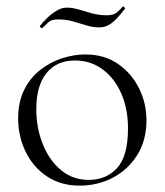

<svg xmlns="http://www.w3.org/2000/svg" viewBox="-20 -570 517 603"><path d="M230 13Q171 13 127.5 -16Q84 -45 60.5 -93.5Q37 -142 37 -198Q37 -250 56 -288Q75 -326 106.5 -350.5Q138 -375 175 -387Q212 -399 248 -399Q308 -399 351 -369Q394 -339 417 -292Q440 -245 440 -193Q440 -129 411 -83Q382 -37 334.5 -12Q287 13 230 13ZM258 -5Q314 -5 348 -42.5Q382 -80 382 -167Q382 -228 361 -276Q340 -324 302.5 -352Q265 -380 215 -380Q158 -380 126 -340.5Q94 -301 94 -227Q94 -168 114.5 -117Q135 -66 172 -35.5Q209 -5 258 -5ZM316 -522Q336 -522 346.5 -530.5Q357 -539 365 -549Q367 -551 370.5 -547.5Q374 -544 372 -542Q345 -507 328 -495.5Q311 -484 294 -484Q271 -484 250.5 -490.5Q230 -497 209 -503Q188 -509 162 -509Q142 -509 132.5 -500.5Q123 -492 113 -482Q111 -481 107.5 -483.5Q104 -486 106 -489Q114 -500 127.5 -513Q141 -526 157 -536Q173 -546 190 -546Q208 -546 227.5 -540Q247 -534 269 -528Q291 -522 316 -522Z"/></svg>

Font: Cormorant Infant Light
Style: Regular
Weight: 300
Designer: Christian Thalmann (Catharsis Fonts)
Foundry: Catharsis Fonts
Version: Version 4.001